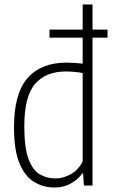

<svg xmlns="http://www.w3.org/2000/svg" viewBox="-20 -828 503 857"><path d="M222.5 9Q174.5 9 133.5 -15Q92.5 -39 67.5 -97.5Q42.5 -156 42.5 -259.5Q42.5 -411 103.2 -479.8Q164 -548.5 276.5 -548.5Q293.5 -548.5 312.8 -547.2Q332 -546 349 -544V-660H201V-696H349V-808H393V-696H460V-660H393V0H354.5L351 -53.5H347Q329 -28 297 -9.5Q265 9 222.5 9ZM227.5 -31.5Q262.5 -31.5 296.5 -50.8Q330.5 -70 349 -107.5V-502Q334.5 -505 313.2 -507Q292 -509 274.5 -509Q184.5 -509 136.5 -453.5Q88.5 -398 88.5 -264Q88.5 -169 107 -119Q125.5 -69 157 -50.2Q188.5 -31.5 227.5 -31.5Z"/></svg>

Font: Encode Sans Condensed Condensed ExtraLight
Style: Regular
Weight: 200
Width: 3
Designer: Multiple Designers
Foundry: Impallari Type
Version: Version 3.000; ttfautohint (v1.8.3) -l 8 -r 50 -G 200 -x 14 